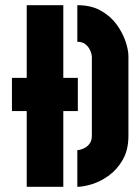

<svg xmlns="http://www.w3.org/2000/svg" viewBox="-20 -720 541 740"><path d="M83 0V-292H26V-420H83V-700H224V-420H280V-292H224V0ZM278 0V-141Q280 -141 289 -143Q298 -145 308.5 -151Q319 -157 326.5 -168Q334 -179 334 -197V-503Q334 -505 332 -513.5Q330 -522 324 -532.5Q318 -543 307 -551Q296 -559 278 -559V-700Q332 -700 369.5 -678.5Q407 -657 430 -625Q453 -593 464 -560Q475 -527 475 -503V-197Q475 -142 453 -104Q431 -66 399 -43Q367 -20 334 -10Q301 0 278 0Z"/></svg>

Font: Stick No Bills ExtraBold
Style: Regular
Weight: 800
Version: Version 2.000